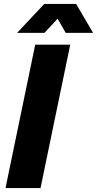

<svg xmlns="http://www.w3.org/2000/svg" viewBox="-20 -956 493 976"><path d="M8 0 159 -729H337L186 0ZM67 -789 205 -936H367L453 -789H314L273 -861L206 -789Z"/></svg>

Font: Mona Sans ExtraLight ExtraBold
Style: Italic
Weight: 800
Italic angle: -11.6951°
Version: Version 2.000